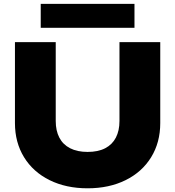

<svg xmlns="http://www.w3.org/2000/svg" viewBox="-20 -971 920 1007"><path d="M439.4 -174.2Q494.5 -174.2 531.7 -193.5Q568.9 -212.9 587.7 -249.2Q606.6 -285.5 606.6 -336.3V-750H820.5V-325.4Q820.5 -224.2 772.9 -146.6Q725.3 -69 638.8 -26.2Q552.2 16.6 439.4 16.6Q326.6 16.6 240.1 -26.2Q153.6 -69 106 -146.6Q58.4 -224.2 58.4 -325.4V-750H272.3V-336.3Q272.3 -285.5 291.2 -249.2Q310 -212.9 347.7 -193.5Q385.4 -174.2 439.4 -174.2ZM193.6 -950.7H685.3V-825.1H193.6Z"/></svg>

Font: Unbounded Variable
Style: Regular
Weight: 400
Designer: Luke Prowse, Jean-Baptiste Morizot, Fátima Lázaro, Florian Runge
Foundry: NaN
Version: Version 1.600;FEAKit 1.0